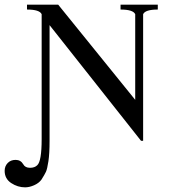

<svg xmlns="http://www.w3.org/2000/svg" viewBox="-83 -605 731 825"><path d="M595 -585V-564Q541 -564 532 -544V0H523L130 -497V0Q130 55 125 88Q120 121 114.5 133Q109 145 95 167Q84 182 63.5 191Q43 200 25 200Q-7 200 -35 181.5Q-63 163 -63 129Q-63 109 -50 95.5Q-37 82 -16 82Q6 82 17 101Q25 116 46 116Q66 116 77 105Q96 88 96 -7V-544Q87 -564 33 -564V-585H167L498 -176V-544Q489 -564 435 -564V-585Z"/></svg>

Font: Judson
Style: Regular
Weight: 400
Version: Version 20110429